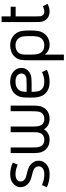

<svg xmlns="http://www.w3.org/2000/svg" viewBox="766 -1396 814 2385"><g transform="rotate(-90 1172.5 -204.0)"><path d="M345.2 -451.2 318.8 -390.1Q260.3 -418 199.2 -418Q164.1 -418 139.2 -403.8Q109.9 -387.2 109.9 -354Q109.9 -324.7 134.8 -305.2Q148.4 -293.9 164.8 -288.3Q181.2 -282.7 211.9 -275.9Q276.9 -261.7 309.1 -238.8Q335 -220.2 351.6 -192.4Q368.2 -164.6 368.2 -129.9Q368.2 -97.7 353.3 -70.6Q338.4 -43.5 314 -25.9Q269.5 5.9 199.2 5.9Q111.8 5.9 38.1 -28.8L65.9 -88.9Q127.9 -60.1 199.2 -60.1Q246.6 -60.1 272 -79.1Q297.9 -98.1 297.9 -129.9Q297.9 -163.1 270 -184.1Q247.1 -201.2 190.9 -212.9Q125.5 -226.6 92.8 -252Q68.8 -270 54.4 -296.6Q40 -323.2 40 -354Q40 -386.2 55.4 -412.4Q70.8 -438.5 94.2 -455.1Q135.7 -483.9 199.2 -483.9Q275.4 -483.9 345.2 -451.2Z M627.9 5.9Q557.1 5.9 512.7 -37.1Q498 -50.8 488.3 -68.1Q478.5 -85.4 473.6 -100.3Q468.8 -115.2 466.1 -139.2Q463.4 -163.1 463.1 -177.7Q462.9 -192.4 462.9 -222.2V-478H532.7V-222.2Q532.7 -180.7 533.7 -161.1Q534.7 -141.6 541.5 -118.9Q548.3 -96.2 562.5 -83Q586.9 -60.1 627.9 -60.1Q668.5 -60.1 692.9 -83Q707 -96.2 713.9 -118.9Q720.7 -141.6 721.7 -161.1Q722.7 -180.7 722.7 -222.2V-478H792.5V-222.2Q792.5 -181.2 793.7 -161.1Q794.9 -141.1 801.8 -118.7Q808.6 -96.2 822.8 -83Q847.2 -60.1 887.7 -60.1Q928.2 -60.1 952.6 -83Q972.7 -102.1 977.8 -132.1Q982.9 -162.1 982.9 -222.2V-478H1052.7V-222.2Q1052.7 -192.4 1052.5 -177.7Q1052.2 -163.1 1049.6 -139.2Q1046.9 -115.2 1042 -100.3Q1037.1 -85.4 1027.3 -68.1Q1017.6 -50.8 1002.9 -37.1Q958.5 5.9 887.7 5.9Q844.7 5.9 811.3 -12.2Q777.8 -30.3 757.8 -64Q737.8 -30.3 704.3 -12.2Q670.9 5.9 627.9 5.9Z M1246.6 -102.1Q1277.8 -60.1 1346.2 -60.1Q1413.6 -60.1 1468.3 -88.9L1497.6 -28.8Q1429.7 5.9 1346.2 5.9Q1294.9 5.9 1254.9 -11.7Q1214.8 -29.3 1190.4 -62Q1172.4 -86.4 1163.6 -118.7Q1154.8 -150.9 1153.6 -173.3Q1152.3 -195.8 1152.3 -238.8Q1152.3 -275.9 1153.1 -293.5Q1153.8 -311 1157 -335.2Q1160.2 -359.4 1167.7 -377.2Q1175.3 -395 1188.5 -413.1Q1212.4 -446.8 1255.4 -465.3Q1298.3 -483.9 1351.6 -483.9Q1424.8 -483.9 1471.2 -446.8Q1520 -405.8 1521.5 -346.2Q1521.5 -314.9 1507.6 -289.6Q1493.7 -264.2 1471.2 -248Q1442.4 -227.5 1410.4 -222.7Q1378.4 -217.8 1315.4 -217.8H1223.6Q1223.6 -132.8 1246.6 -102.1ZM1451.7 -346.2Q1450.2 -377 1425.3 -397Q1399.9 -418 1351.6 -418Q1281.7 -418 1248.5 -378.9Q1223.6 -350.1 1223.6 -279.8H1315.4Q1369.6 -279.8 1391.1 -282.2Q1412.6 -284.7 1427.2 -295.9Q1451.7 -314 1451.7 -346.2Z M1798.8 -418Q1771.5 -418 1747.8 -408.4Q1724.1 -398.9 1710 -381.8Q1698.7 -368.7 1693.1 -347.7Q1687.5 -326.7 1686.8 -309.8Q1686 -293 1686 -258.8Q1686 -211.4 1687 -189Q1688 -166.5 1694.8 -139.2Q1701.7 -111.8 1715.8 -95.2Q1746.1 -60.1 1801.3 -60.1Q1856 -60.1 1886.2 -95.2Q1897 -107.9 1903.3 -123.8Q1909.7 -139.6 1912.4 -161.6Q1915 -183.6 1915.5 -198.5Q1916 -213.4 1916 -241.2Q1916 -270 1915.5 -283.9Q1915 -297.9 1912.4 -319.6Q1909.7 -341.3 1902.8 -356.4Q1896 -371.6 1884.3 -384.8Q1854.5 -418 1798.8 -418ZM1798.8 -483.9Q1886.7 -483.9 1938 -426.8Q1955.1 -407.2 1965.6 -385Q1976.1 -362.8 1980 -335.4Q1983.9 -308.1 1984.9 -290.3Q1985.8 -272.5 1985.8 -241.2Q1985.8 -207.5 1985.1 -189.5Q1984.4 -171.4 1980.5 -143.8Q1976.6 -116.2 1966.8 -94.5Q1957 -72.8 1940.9 -53.2Q1918.5 -25.9 1883.8 -10Q1849.1 5.9 1806.2 5.9Q1769.5 5.9 1737.8 -10.3Q1706.1 -26.4 1686 -55.2V183.1H1616.2V-249Q1616.2 -280.3 1616.5 -294.7Q1616.7 -309.1 1618.7 -331.1Q1620.6 -353 1624.8 -366.2Q1628.9 -379.4 1636.7 -394.8Q1644.5 -410.2 1656.2 -423.8Q1683.1 -455.6 1721.4 -469.7Q1759.8 -483.9 1798.8 -483.9Z M2160.6 -169.9Q2160.6 -125 2162.8 -108.9Q2165 -92.8 2174.8 -80.1Q2190.9 -60.1 2221.7 -60.1Q2251 -60.1 2286.6 -79.1L2316.9 -20Q2267.6 5.9 2221.7 5.9Q2189.5 5.9 2162.4 -6.3Q2135.3 -18.6 2118.7 -40Q2105.5 -56.6 2099.1 -78.4Q2092.8 -100.1 2091.8 -116.9Q2090.8 -133.8 2090.8 -169.9V-590.8H2160.6V-478H2280.8V-416H2160.6Z"/></g></svg>

Font: Gidolinya
Style: Regular
Weight: 400
Version: Version 1.0.3